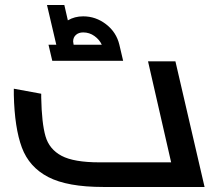

<svg xmlns="http://www.w3.org/2000/svg" viewBox="-20 -744 851 764"><path d="M794 0H391Q248 0 172 -39.5Q96 -79 67 -157Q38 -235 35 -366V-391L144 -371V-356Q146 -254 161 -202Q176 -150 225 -124Q274 -98 376 -98H661L569 -500H678ZM470 -502H188L173 -566H204L167 -724H236L250 -663Q277 -679 311 -679Q361 -679 402 -647.5Q443 -616 455 -566ZM271 -579Q271 -576 273 -566H385Q376 -586 356 -600.5Q336 -615 311 -615Q293 -615 282 -605Q271 -595 271 -579Z"/></svg>

Font: Cairo SemiBold
Style: Italic
Weight: 600
Italic angle: -13°
Designer: Mohamed Gaber, Accademia di Belle Arti di Urbino and others
Foundry: Kief Type Foundry, Accademia di Belle Arti di Urbino and others
Version: Version 3.011